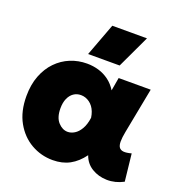

<svg xmlns="http://www.w3.org/2000/svg" viewBox="-139 -894 978 1030"><g transform="rotate(20 350.0 -378.5)"><path d="M272.5 15Q206 15 149.2 -17.5Q92.5 -50 58 -111.5Q23.5 -173 23.5 -260Q23.5 -325.5 43.2 -376.8Q63 -428 97.2 -463.2Q131.5 -498.5 176 -516.8Q220.5 -535 270.5 -535Q305.5 -535 337.5 -525.5Q369.5 -516 396.2 -496.2Q423 -476.5 442.5 -445L455.5 -520H638.5L588.5 -260Q582 -226.5 582 -204.2Q582 -182 590 -170.8Q598 -159.5 615 -158Q632 -156.5 659.5 -164L676.5 -8.5Q630 16 581.8 15Q533.5 14 495.8 -9.2Q458 -32.5 443.5 -75Q410.5 -30 369 -7.5Q327.5 15 272.5 15ZM296.5 -155Q316 -155 335.2 -166.8Q354.5 -178.5 369.2 -203.8Q384 -229 389.5 -269Q387 -287 381.2 -302Q375.5 -317 366.8 -328.8Q358 -340.5 347 -348.5Q336 -356.5 323.5 -360.8Q311 -365 297.5 -365Q274 -365 256 -352.5Q238 -340 227.8 -316.8Q217.5 -293.5 217.5 -261Q217.5 -208.5 242 -181.8Q266.5 -155 296.5 -155ZM257.5 -585 327.5 -772H525.5L437.5 -585Z"/></g></svg>

Font: Geologica Cursive Black
Style: Regular
Weight: 900
Designer: Sindre Bremnes, Frode Helland
Foundry: Monokrom Skriftforlag AS
Version: Version 1.010;gftools[0.9.28]